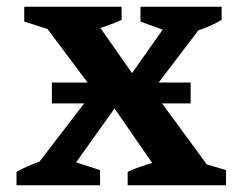

<svg xmlns="http://www.w3.org/2000/svg" viewBox="-20 -550 722 570"><path d="M29 0V-40Q62 -58 97 -70L230 -243H134V-305H240L121 -464L52 -486V-530H341V-491Q310 -477 278 -467L372 -333L463 -462L397 -486V-530H638V-491Q606 -472 569 -460L451 -305H546V-243H461L594 -62L651 -45V0H359V-40Q394 -56 432 -66L320 -228L206 -68L277 -45V0Z"/></svg>

Font: Piazzolla SC SemiBold
Style: Regular
Weight: 600
Designer: Juan Pablo del Peral
Foundry: Huerta Tipografica
Version: Version 1.330